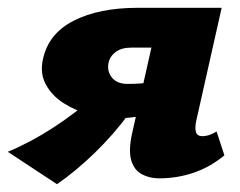

<svg xmlns="http://www.w3.org/2000/svg" viewBox="-39 -447 616 492"><path d="M369 10Q344 10 324.5 -0.5Q305 -11 297.5 -35.5Q290 -60 299 -103L349 -325H298Q272 -325 257 -313.5Q242 -302 239 -285Q235 -264 248 -248Q261 -232 288 -232Q326 -232 357 -237.5Q388 -243 401 -251L382 -173Q354 -156 323.5 -150Q293 -144 260 -144Q226 -144 189.5 -154Q153 -164 123.5 -183Q94 -202 78.5 -230.5Q63 -259 71 -295Q85 -361 150 -394Q215 -427 314 -427H529L464 -138Q460 -120 463 -109Q466 -98 480 -98Q487 -98 495.5 -100.5Q504 -103 516 -110L536 -49Q500 -19 457.5 -4.5Q415 10 369 10ZM107 25 -19 -58Q39 -82 97.5 -120Q156 -158 206 -203L294 -159Q253 -103 204 -55.5Q155 -8 107 25Z"/></svg>

Font: Ysabeau Office Black
Style: Italic
Weight: 900
Italic angle: -12°
Designer: Christian Thalmann (Catharsis Fonts)
Version: Version 2.001;gftools[0.9.30]; featfreeze: tnum,lnum,ss02